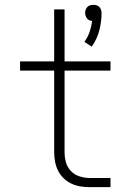

<svg xmlns="http://www.w3.org/2000/svg" viewBox="-20 -774 540 794"><path d="M359 -581 329 -601Q343 -620 350.5 -642Q358 -664 361 -687Q355 -688 349 -690.5Q343 -693 339.5 -698Q336 -703 334 -709Q332 -715 332 -721Q332 -727 334.5 -734Q337 -741 341.5 -745.5Q346 -750 352.5 -752Q359 -754 366 -754Q373 -754 379.5 -752Q386 -750 390.5 -745.5Q395 -741 397.5 -734Q400 -727 400 -721Q400 -684 390.5 -647.5Q381 -611 359 -581ZM437 0H350Q330 0 310.5 -3.5Q291 -7 273.5 -15.5Q256 -24 242 -38Q228 -52 219.5 -69.5Q211 -87 207.5 -106.5Q204 -126 204 -146V-482H63V-520H204V-735H247V-520H437V-482H247V-146Q247 -124 252.5 -103.5Q258 -83 272.5 -67.5Q287 -52 308 -45Q329 -38 350 -38H437Z"/></svg>

Font: Iosevka Aile Extralight
Style: Regular
Weight: 200
Designer: Belleve Invis
Foundry: Belleve Invis
Version: Version 31.1.0; ttfautohint (v1.8.4)